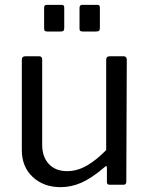

<svg xmlns="http://www.w3.org/2000/svg" viewBox="-20 -762 619 792"><path d="M418 -143V-516Q418 -530 434 -530H489Q503 -530 503 -516L501 -13Q501 0 490 0H432Q421 0 421 -11V-70Q421 -82 412 -73Q358 -27 316 -8.5Q274 10 230 10Q160 10 115 -32Q70 -74 70 -143V-515Q70 -530 85 -530H141Q154 -530 154 -516V-165Q154 -115 181.5 -85.5Q209 -56 257 -56Q298 -56 337.5 -78.5Q377 -101 418 -143ZM245 -647Q245 -638 241.5 -635Q238 -632 229 -632H176Q168 -632 165 -634.5Q162 -637 162 -645V-729Q162 -736 164.5 -739Q167 -742 173 -742H234Q240 -742 242.5 -739.5Q245 -737 245 -730ZM392 -647Q392 -638 388.5 -635Q385 -632 375 -632H323Q314 -632 311 -634.5Q308 -637 308 -645V-729Q308 -742 319 -742H381Q387 -742 389.5 -739.5Q392 -737 392 -730Z"/></svg>

Font: n
Style: Regular
Weight: 400
Designer: Pablo Impallari, Rodrigo Fuenzalida
Foundry: Impallari Type
Version: Version 1.002; ttfautohint (v1.5)